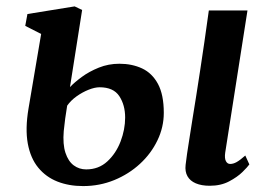

<svg xmlns="http://www.w3.org/2000/svg" viewBox="-20 -586 866 616"><path d="M653 10Q626.5 10 608.2 2.2Q590 -5.5 581.5 -20.5Q573 -35.5 575.5 -57Q577 -71.5 580.2 -93Q583.5 -114.5 587.8 -142.2Q592 -170 597.5 -203.8Q603 -237.5 609.2 -276.5Q615.5 -315.5 622 -359.2Q628.5 -403 635.8 -451.8Q643 -500.5 650 -552.5H774L702.5 -96Q700 -78 704.8 -69Q709.5 -60 718.5 -60Q728.5 -60 739.2 -66Q750 -72 767 -87L780 -58.5Q774.5 -50.5 758 -34.2Q741.5 -18 715 -4Q688.5 10 653 10ZM246.5 11Q201 11 164.2 -3.5Q127.5 -18 102.8 -48Q78 -78 69.2 -125.2Q60.5 -172.5 71.5 -238L112 -477L61 -503L68 -541L219.5 -565.5L243.5 -554L204.5 -306.5Q218.5 -321.5 242.2 -339Q266 -356.5 297 -369Q328 -381.5 363 -381.5Q403.5 -381.5 435.8 -366.5Q468 -351.5 486.8 -316.8Q505.5 -282 505.5 -224Q505.5 -178 485.2 -135.8Q465 -93.5 429.2 -60.5Q393.5 -27.5 346.5 -8.2Q299.5 11 246.5 11ZM256.5 -42.5Q296.5 -42.5 324.2 -68Q352 -93.5 366.8 -132Q381.5 -170.5 381.5 -209Q381.5 -249 362.8 -277.5Q344 -306 299.5 -306Q284 -306 264 -298Q244 -290 225.5 -276.8Q207 -263.5 195.5 -247Q192 -226.5 189.2 -205.8Q186.5 -185 184.5 -165.5Q181 -123 190 -95.8Q199 -68.5 216.5 -55.5Q234 -42.5 256.5 -42.5Z"/></svg>

Font: Merriweather 24pt SemiBold
Style: Italic
Weight: 600
Italic angle: -7.8°
Version: Version 2.101